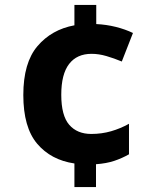

<svg xmlns="http://www.w3.org/2000/svg" viewBox="-20 -744 621 774"><path d="M368 -647Q409 -645 447 -635.5Q485 -626 516 -611L471 -496Q440 -509 409 -518Q378 -527 349 -527Q290 -527 258.5 -486Q227 -445 227 -362Q227 -278 259 -241Q291 -204 348 -204Q390 -204 428 -215Q466 -226 500 -245V-122Q472 -106 440.5 -95.5Q409 -85 367 -82V10H280V-85Q185 -99 129.5 -165Q74 -231 74 -361Q74 -491 131 -558Q188 -625 280 -642V-724H368Z"/></svg>

Font: Noto Sans Khmer UI
Style: Bold
Weight: 700
Designer: Danh Hong and the Monotype Design Team
Foundry: Monotype Imaging Inc.
Version: Version 2.002; ttfautohint (v1.8.4.7-5d5b)